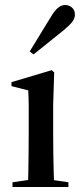

<svg xmlns="http://www.w3.org/2000/svg" viewBox="-20 -749 320 769"><path d="M30 0V-19L121 -32H165L254 -19V0ZM91 0Q93 -24 93.5 -61.5Q94 -99 94.5 -138.5Q95 -178 95 -211V-249Q95 -294 95 -324.5Q95 -355 93 -387L26 -404V-420L187 -468L197 -459L193 -330V-211Q193 -178 193.5 -138.5Q194 -99 195 -61.5Q196 -24 198 0ZM99 -543Q110 -561 123 -582Q136 -603 151 -628Q166 -653 183 -680Q198 -706 212 -717.5Q226 -729 241 -729Q256 -729 268 -719Q280 -709 280 -690Q280 -675 269 -661Q258 -647 234 -627Q210 -608 189 -591Q168 -574 150 -559.5Q132 -545 114 -531Z"/></svg>

Font: Source Serif 4 60pt SemiBold
Style: Regular
Weight: 600
Version: Version 4.004;hotconv 1.0.116;makeotfexe 2.5.65601